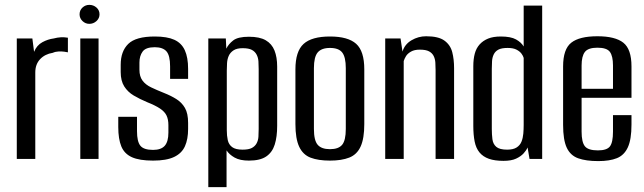

<svg xmlns="http://www.w3.org/2000/svg" viewBox="-20 -653 2648 789"><path d="M49 0V-495H113L120 -440Q131 -467 154 -479.5Q177 -492 201 -495Q230 -503 259 -498V-438Q255 -439 244.5 -440.5Q234 -442 221 -441.5Q208 -441 197 -436Q165 -431 145 -410Q125 -389 125 -355V0Z M310 0V-495H385V0ZM347 -555Q331 -555 319 -566.5Q307 -578 307 -594Q307 -611 319 -622Q331 -633 347 -633Q364 -633 376.5 -622Q389 -611 389 -594Q389 -578 376.5 -566.5Q364 -555 347 -555Z M609 7Q553 7 522 -7Q491 -21 478.5 -51.5Q466 -82 466 -131V-173H543V-114Q543 -71 557 -54Q571 -37 609 -37Q642 -37 657 -54Q672 -71 672 -108V-139Q672 -162 664.5 -178Q657 -194 637.5 -207Q618 -220 585 -233Q554 -246 529.5 -260.5Q505 -275 490.5 -298Q476 -321 476 -357V-387Q476 -442 507 -472.5Q538 -503 616 -503Q667 -503 696.5 -489.5Q726 -476 739.5 -446.5Q753 -417 753 -370V-329H679V-380Q679 -425 664 -442Q649 -459 616 -459Q579 -459 566 -441Q553 -423 553 -396V-366Q553 -339 565.5 -322Q578 -305 601 -294Q624 -283 654 -271Q682 -260 704.5 -246Q727 -232 740 -209.5Q753 -187 753 -148V-123Q753 -81 740 -52Q727 -23 695.5 -8Q664 7 609 7Z M836 116V-495H908L910 -453Q919 -472 938.5 -487Q958 -502 1003 -502Q1047 -502 1072 -487.5Q1097 -473 1108 -445.5Q1119 -418 1119 -379V-136Q1119 -91 1109 -59Q1099 -27 1074 -10Q1049 7 1003 7Q966 7 944 -5.5Q922 -18 911 -35V116ZM977 -38Q1002 -38 1015 -45Q1028 -52 1034.5 -64Q1041 -76 1042 -91Q1043 -106 1043 -123V-369Q1043 -386 1042 -401Q1041 -416 1034.5 -428.5Q1028 -441 1015 -448Q1002 -455 977 -455Q953 -455 939.5 -446Q926 -437 920 -423.5Q914 -410 913 -393.5Q912 -377 912 -363V-118Q912 -95 916 -77Q920 -59 934 -48.5Q948 -38 977 -38Z M1336 7Q1288 7 1256.5 -5Q1225 -17 1209.5 -50Q1194 -83 1194 -143V-368Q1194 -442 1227.5 -472.5Q1261 -503 1336 -503Q1410 -503 1443.5 -473Q1477 -443 1477 -368V-143Q1477 -84 1462 -51Q1447 -18 1415.5 -5.5Q1384 7 1336 7ZM1336 -40Q1371 -40 1386 -58Q1401 -76 1401 -123V-373Q1401 -418 1386.5 -437Q1372 -456 1336 -456Q1301 -456 1285.5 -437.5Q1270 -419 1270 -373V-123Q1270 -76 1285.5 -58Q1301 -40 1336 -40Z M1563 0V-495H1626L1634 -441Q1643 -471 1671 -487.5Q1699 -504 1731 -504Q1782 -504 1806.5 -486Q1831 -468 1838.5 -438.5Q1846 -409 1846 -373V0H1770V-365Q1770 -381 1769 -396Q1768 -411 1762 -423Q1756 -435 1743 -442Q1730 -449 1705 -449Q1683 -449 1669 -441Q1655 -433 1648.5 -422.5Q1642 -412 1639 -402V0Z M2049 8Q2013 8 1989 -0.5Q1965 -9 1950.5 -26.5Q1936 -44 1930.5 -71.5Q1925 -99 1925 -136V-381Q1925 -410 1931 -432.5Q1937 -455 1951 -470.5Q1965 -486 1986 -494.5Q2007 -503 2038 -503Q2079 -503 2100.5 -491Q2122 -479 2132 -462V-630H2208V0H2156L2148 -47Q2143 -35 2131.5 -22.5Q2120 -10 2100.5 -1Q2081 8 2049 8ZM2064 -38Q2089 -38 2103 -47Q2117 -56 2123 -71Q2129 -86 2130.5 -104Q2132 -122 2132 -140V-415Q2130 -423 2123 -432.5Q2116 -442 2102.5 -449Q2089 -456 2066 -456Q2041 -456 2028 -449Q2015 -442 2009 -429.5Q2003 -417 2002 -402Q2001 -387 2001 -370V-123Q2001 -101 2003.5 -81Q2006 -61 2019.5 -49.5Q2033 -38 2064 -38Z M2439 9Q2388 9 2356 -2.5Q2324 -14 2309 -46Q2294 -78 2294 -140V-380Q2294 -451 2327.5 -477.5Q2361 -504 2435 -504Q2508 -504 2541.5 -477.5Q2575 -451 2575 -380V-251H2370V-112Q2370 -69 2383.5 -52Q2397 -35 2437 -35Q2474 -35 2486.5 -51.5Q2499 -68 2499 -112V-180H2575V-141Q2575 -80 2560 -47.5Q2545 -15 2515 -3Q2485 9 2439 9ZM2370 -288H2499V-384Q2499 -422 2486.5 -439.5Q2474 -457 2435 -457Q2397 -457 2383.5 -439.5Q2370 -422 2370 -384Z"/></svg>

Font: Alumni Sans Thin Medium
Style: Regular
Weight: 500
Version: Version 1.018